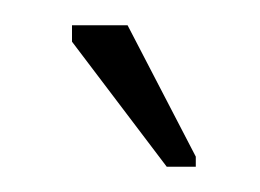

<svg xmlns="http://www.w3.org/2000/svg" viewBox="-20 -579 206 152"><path d="M112 -447 37 -546V-559H81L135 -455V-447Z"/></svg>

Font: Darker Grotesque
Style: Regular
Weight: 400
Designer: Gabriel Lam
Foundry: TypeRant
Version: Version 1.000;gftools[0.9.28]